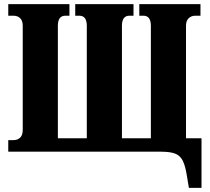

<svg xmlns="http://www.w3.org/2000/svg" viewBox="-20 -734 1015 929"><path d="M894 175 884 115Q877 70 865 45Q853 20 829 10Q805 0 760 0H20V-56H45Q65 -56 77.5 -68Q90 -80 90 -105V-609Q90 -634 77.5 -646Q65 -658 45 -658H20V-714H316V-658H296Q260 -658 260 -609V-65H400V-609Q400 -658 364 -658H344V-714H626V-658H606Q570 -658 570 -609V-65H710V-609Q710 -658 674 -658H654V-714H950V-658H925Q906 -658 893 -646Q880 -634 880 -609V-65H955V175Z"/></svg>

Font: Noto Serif ExtraCondensed Black
Style: Regular
Weight: 900
Width: 2
Designer: Monotype Design Team
Foundry: Monotype Imaging Inc.
Version: Version 2.015; ttfautohint (v1.8.4.7-5d5b)